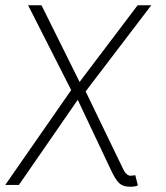

<svg xmlns="http://www.w3.org/2000/svg" viewBox="-27 -705 633 731"><path d="M392 -65 269 -325 45 -1H-7L244 -362L80 -685H131L276 -393L497 -685H549L299 -357L445 -55Q456 -36 470 -36Q476 -36 488 -38L498 1Q487 6 469 6Q440 6 425 -9.5Q410 -25 392 -65Z"/></svg>

Font: Bellota Text Light
Style: Italic
Weight: 300
Italic angle: -7.5°
Designer: Kemie Guaida
Foundry: Kemie Guaida
Version: Version 4.001